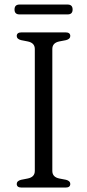

<svg xmlns="http://www.w3.org/2000/svg" viewBox="-20 -846 393 866"><path d="M216 -75Q216 -47.5 247 -41L278 -35Q297 -30 297 -16.5Q297 0 275.5 0H77.5Q55.5 0 55.5 -16.5Q55.5 -30 75 -35L105.5 -41Q137 -47.5 137 -75V-625Q137 -652.5 105.5 -659L75 -665Q55.5 -670 55.5 -683.5Q55.5 -700 77.5 -700H275.5Q297 -700 297 -683.5Q297 -670 278 -665L247 -659Q216 -652.5 216 -625ZM45.5 -803Q45.5 -825.5 68 -825.5H285Q307.5 -825.5 307.5 -803Q307.5 -781 285 -781H68Q45.5 -781 45.5 -803Z"/></svg>

Font: Fraunces 9pt Soft Light
Style: Regular
Weight: 300
Version: Version 1.000;[0bf87f6ff]